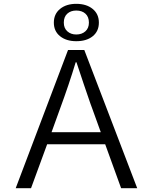

<svg xmlns="http://www.w3.org/2000/svg" viewBox="-20 -982 786 1002"><path d="M335 -721H420L696 0H612L529 -229H226L142 0H62ZM261 -864Q261 -909 293.5 -935.5Q326 -962 378 -962Q431 -962 463.5 -935.5Q496 -909 496 -864Q496 -819 464 -793Q432 -767 378 -767Q326 -767 293.5 -793Q261 -819 261 -864ZM444 -864Q444 -894 426 -910.5Q408 -927 378 -927Q349 -927 331 -910.5Q313 -894 313 -864Q313 -835 331.5 -818.5Q350 -802 378 -802Q407 -802 425.5 -818.5Q444 -835 444 -864ZM506 -292 463 -411 452 -441Q420 -533 379 -657H375Q340 -541 292 -411L249 -292Z"/></svg>

Font: Nebula Sans Book
Style: Regular
Weight: 400
Designer: Paul D. Hunt for Adobe (as Source Sans)
Foundry: Nebula Entertainment & Broadcasting LLC
Version: Version 1.010